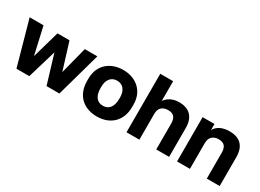

<svg xmlns="http://www.w3.org/2000/svg" viewBox="-29 -1338 2693 1990"><g transform="rotate(30 1317.5 -343.5)"><path d="M158 0 10 -530H176L250 -204L343 -530H487L587 -207L670 -530H820L672 0H518L414 -344L312 0Z M1125 13Q1069 13 1020.2 -3.7Q971.3 -20.3 934.2 -54.2Q897 -88 876 -139.5Q855 -191 855 -259.6V-279.8Q855 -345.4 876 -394.4Q897 -443.4 934 -476.2Q971 -509 1020 -526Q1069 -543 1125 -543Q1181 -543 1229.8 -526.2Q1278.7 -509.3 1315.8 -476.2Q1353 -443 1374 -394.2Q1395 -345.4 1395 -280.1V-260Q1395 -191.6 1374 -140.3Q1353 -89 1315.8 -54.8Q1278.7 -20.7 1229.8 -3.8Q1181 13 1125 13ZM1125 -115Q1152 -115 1173 -125Q1194 -135 1208 -154Q1222 -173 1229.5 -200Q1237 -227 1237 -260V-280Q1237 -310 1229.5 -335Q1222 -360 1208 -377.5Q1194 -395 1173 -405Q1152 -415 1125 -415Q1098 -415 1077 -405Q1056 -395 1042 -377.5Q1028 -360 1020.5 -335Q1013 -310 1013 -280V-260Q1013 -226 1020.5 -199Q1028 -172 1042 -153Q1056 -134 1077 -124.5Q1098 -115 1125 -115Z M1475 0V-700H1629V-463Q1637 -476 1651 -490Q1665 -504 1685.5 -516Q1706 -528 1733 -535.5Q1760 -543 1793 -543Q1889 -543 1937 -491.5Q1985 -440 1985 -346V0H1831V-310Q1831 -362 1808.5 -388.5Q1786 -415 1735 -415Q1707 -415 1687 -407Q1667 -399 1654 -385Q1641 -371 1635 -352Q1629 -333 1629 -310V0Z M2080 0V-530H2222V-458Q2232 -476 2247.5 -491.5Q2263 -507 2284.5 -518.5Q2306 -530 2334 -536.5Q2362 -543 2398 -543Q2494 -543 2542 -492Q2590 -441 2590 -345V0H2436V-310Q2436 -362 2413.5 -388.5Q2391 -415 2340 -415Q2312 -415 2292 -406.5Q2272 -398 2259 -384Q2246 -370 2240 -350.5Q2234 -331 2234 -310V0Z"/></g></svg>

Font: Golos Text VF
Style: Regular
Weight: 400
Designer: A.Korolkova, Vitaly Kuzmin
Foundry: ParaType Ltd
Version: Version 2.003